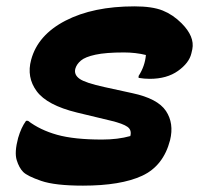

<svg xmlns="http://www.w3.org/2000/svg" viewBox="-20 -572 640 604"><path d="M403 -552Q459 -552 491.5 -539Q524 -526 551 -499Q593 -457 585 -417L582 -404Q575 -374 540 -349Q505 -324 451 -324Q434 -324 416 -327V-333Q436 -364 439 -399Q423 -403 405.5 -405Q388 -407 370 -407Q313 -407 280.5 -400Q248 -393 234.5 -381.5Q221 -370 217 -356Q212 -337 230.5 -324Q249 -311 309 -298L396 -279Q476 -262 502 -223Q528 -184 515 -131Q494 -50 427 -19Q360 12 241 12Q153 12 109.5 -3Q66 -18 53 -31Q40 -44 32.5 -68.5Q25 -93 37 -138Q42 -155 48 -168Q54 -181 62 -192H68Q106 -163 159.5 -148Q213 -133 301 -133Q351 -133 390 -144Q395 -163 381 -173Q367 -183 330 -192L222 -218Q128 -241 95.5 -285Q63 -329 78 -384Q99 -462 186 -507Q273 -552 403 -552Z"/></svg>

Font: Recursive Mn Csl St XBd
Style: Italic
Weight: 800
Italic angle: -15°
Monospace: yes
Version: Version 1.079;hotconv 1.0.112;makeotfexe 2.5.65598; ttfautoh